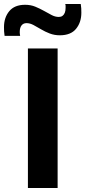

<svg xmlns="http://www.w3.org/2000/svg" viewBox="-68 -943 428 963"><path d="M72 0V-700H221V0ZM-45 -763Q-47 -775 -47.5 -786Q-48 -797 -48 -807Q-48 -855 -21.5 -887Q5 -919 58 -919Q86 -919 109 -909.5Q132 -900 152.5 -888.5Q173 -877 191 -867.5Q209 -858 227 -858Q238 -858 245.5 -863.5Q253 -869 257 -879Q261 -889 261 -904Q261 -908 261 -913.5Q261 -919 259 -923H337Q339 -912 339.5 -901Q340 -890 340 -879Q340 -831 313.5 -798.5Q287 -766 232 -766Q205 -766 181.5 -775Q158 -784 138 -796Q118 -808 100 -817.5Q82 -827 65 -827Q49 -827 40 -815.5Q31 -804 31 -782Q31 -778 31.5 -773Q32 -768 33 -763Z"/></svg>

Font: Georama SemiExpanded SemiBold
Style: Regular
Weight: 600
Width: 6
Designer: Jean-Baptiste Levee
Foundry: Production Type
Version: Version 1.001